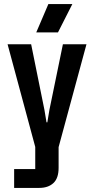

<svg xmlns="http://www.w3.org/2000/svg" viewBox="-20 -749 459 937"><path d="M49 168V76H152V-32L17 -533H132L197 -212L207 -152H211L221 -212L287 -533H402L266 -31V70Q266 121 240.5 144.5Q215 168 172 168ZM157 -591 216 -729H333L263 -591Z"/></svg>

Font: Hubot Sans Condensed SemiBold
Style: Regular
Weight: 600
Width: 3
Designer: Deni Anggara
Foundry: GitHub, Inc., Subsidiary of Microsoft Corporation
Version: Version 2.000